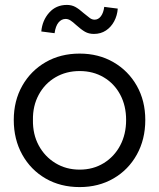

<svg xmlns="http://www.w3.org/2000/svg" viewBox="-20 -751 647 781"><path d="M36 -263Q36 -341 70.5 -402Q105 -463 165.5 -498Q226 -533 304 -533Q381 -533 441.5 -498Q502 -463 536.5 -402Q571 -341 571 -263Q571 -184 536.5 -122Q502 -60 441.5 -25Q381 10 304 10Q226 10 165.5 -25Q105 -60 70.5 -122Q36 -184 36 -263ZM493 -263Q493 -321 469 -366Q445 -411 402 -436.5Q359 -462 304 -462Q249 -462 205.5 -436.5Q162 -411 137.5 -365.5Q113 -320 114 -263Q113 -205 137.5 -159.5Q162 -114 205.5 -87.5Q249 -61 304 -61Q359 -61 402 -87.5Q445 -114 469 -159.5Q493 -205 493 -263ZM290 -649Q276 -662 266.5 -668Q257 -674 247 -674Q230 -674 218 -659.5Q206 -645 202 -616L148 -623Q152 -668 180 -699.5Q208 -731 252 -731Q271 -731 286 -723Q301 -715 321 -697Q336 -685 345 -678Q354 -671 365 -671Q380 -671 390.5 -685Q401 -699 404 -723L459 -716Q457 -688 444.5 -664.5Q432 -641 411 -627Q390 -613 362 -613Q341 -613 325.5 -622Q310 -631 290 -649Z"/></svg>

Font: Mach Light
Style: Regular
Weight: 300
Version: Version 1.002